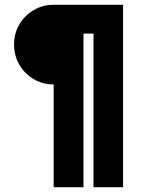

<svg xmlns="http://www.w3.org/2000/svg" viewBox="-20 -785 632 805"><path d="M205 -431Q159 -431 121 -453.5Q83 -476 61 -514Q39 -552 39 -598Q39 -645 61 -682.5Q83 -720 121 -742.5Q159 -765 205 -765H496V0H372V-644H330V0H205Z"/></svg>

Font: Josefin Sans Thin
Style: Bold
Weight: 700
Version: Version 2.000